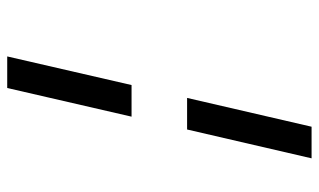

<svg xmlns="http://www.w3.org/2000/svg" viewBox="-198 -579 896 540"><g transform="rotate(90 250.0 -309.0)"><path d="M336.4 -737.3H425.3L344.2 -387.2H255.4ZM138.7 118.7 219.2 -231H308.1L227.5 118.7Z"/></g></svg>

Font: Caudex
Style: Bold
Weight: 700
Italic angle: -13°
Version: Version 1.04